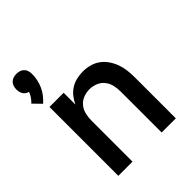

<svg xmlns="http://www.w3.org/2000/svg" viewBox="-213 -898 1025 1025"><g transform="rotate(-45 300.0 -385.0)"><path d="M71 -556 27 -601Q39 -612 48 -625.5Q57 -639 63 -654Q54 -656 46 -661.5Q38 -667 33 -675Q28 -683 26 -692.5Q24 -702 24 -711Q24 -723 27.5 -734.5Q31 -746 39.5 -754.5Q48 -763 59.5 -766.5Q71 -770 83 -770Q95 -770 106.5 -766.5Q118 -763 126.5 -754.5Q135 -746 138.5 -734.5Q142 -723 142 -711Q142 -689 137.5 -667.5Q133 -646 124 -626Q115 -606 101.5 -588.5Q88 -571 71 -556ZM83 0V-520H190V-431Q200 -453 215 -472Q230 -491 250.5 -504Q271 -517 295 -522.5Q319 -528 343 -528Q369 -528 395 -521Q421 -514 442 -498.5Q463 -483 478 -461Q493 -439 502 -414Q511 -389 514 -362.5Q517 -336 517 -310V0H410V-310Q410 -334 404.5 -357.5Q399 -381 384 -399.5Q369 -418 346.5 -427Q324 -436 300 -436Q276 -436 253.5 -427Q231 -418 216 -399.5Q201 -381 195.5 -357.5Q190 -334 190 -310V0Z"/></g></svg>

Font: Iosevka Custom SmBdEx
Style: Regular
Weight: 600
Width: 7
Monospace: yes
Designer: Belleve Invis
Foundry: Belleve Invis
Version: Version 11.2.4; ttfautohint (v1.8.4)